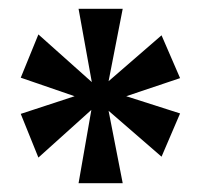

<svg xmlns="http://www.w3.org/2000/svg" viewBox="-20 -780 450 435"><path d="M158 -365H258L226 -529L346 -425L388 -523L266 -562L388 -603L346 -700L226 -596L258 -760H158L188 -594L67 -702L27 -604L149 -562L27 -522L67 -423L187 -531Z"/></svg>

Font: Noto Serif Thai ExtraCondensed ExtraBold
Style: Regular
Weight: 800
Width: 2
Designer: Monotype Design Team
Foundry: Monotype Imaging Inc.
Version: Version 2.002